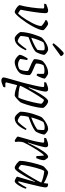

<svg xmlns="http://www.w3.org/2000/svg" viewBox="929 -1703 974 2872"><g transform="rotate(90 1416.0 -267.0)"><path d="M160 0Q148 0 127.5 -10Q107 -20 87 -36Q67 -52 56 -70Q67 -108 76 -155.5Q85 -203 92 -252.5Q99 -302 103 -346.5Q107 -391 107 -424Q107 -441 86 -441H36Q36 -448 38 -457.5Q40 -467 42 -471Q69 -483 95.5 -491.5Q122 -500 140 -500Q156 -500 166.5 -491Q177 -482 177 -461Q177 -427 171 -375Q165 -323 156.5 -267.5Q148 -212 139.5 -164Q131 -116 125 -89Q131 -83 142.5 -74Q154 -65 165.5 -58.5Q177 -52 184 -52Q201 -69 225 -101Q249 -133 274 -173.5Q299 -214 321 -256Q343 -298 356 -334.5Q369 -371 369 -395Q369 -400 358.5 -410Q348 -420 332.5 -431Q317 -442 302.5 -450Q288 -458 281 -460Q281 -472 285 -481Q294 -487 310.5 -493.5Q327 -500 335 -500Q343 -500 359 -491Q375 -482 392 -468.5Q409 -455 420.5 -443Q432 -431 432 -425Q432 -397 415.5 -355Q399 -313 372.5 -265Q346 -217 314.5 -170Q283 -123 252.5 -84.5Q222 -46 197.5 -23Q173 0 160 0Z M555 0Q541 0 523 -12Q505 -24 487.5 -43.5Q470 -63 459 -84Q459 -128 468 -177Q477 -226 491 -272Q505 -318 519 -353.5Q533 -389 544 -406Q556 -420 585 -442.5Q614 -465 650 -482.5Q686 -500 720 -500Q733 -500 752 -489Q771 -478 785.5 -464Q800 -450 801 -441Q797 -408 782.5 -371Q768 -334 755 -314Q737 -296 702 -277Q667 -258 622.5 -240Q578 -222 535 -206Q519 -139 518 -90Q524 -80 538.5 -70Q553 -60 569 -52.5Q585 -45 597 -45Q607 -45 624.5 -63Q642 -81 661.5 -105.5Q681 -130 695.5 -150.5Q710 -171 714 -176Q726 -175 732 -164Q721 -139 704.5 -110.5Q688 -82 666.5 -57Q645 -32 617.5 -16Q590 0 555 0ZM544 -247Q578 -259 612.5 -274.5Q647 -290 676.5 -306.5Q706 -323 724 -337Q726 -344 728 -353Q730 -362 730 -369Q733 -390 733.5 -410Q734 -430 729 -443Q718 -446 708.5 -447Q699 -448 690 -448Q667 -448 648.5 -442.5Q630 -437 614 -430Q597 -404 578 -354Q559 -304 544 -247ZM647 -564Q641 -568 634 -573.5Q627 -579 628 -583Q663 -628 695 -662.5Q727 -697 749 -715.5Q771 -734 777 -734Q787 -734 802.5 -720.5Q818 -707 819 -689Z M908 0Q886 0 862 -13.5Q838 -27 820.5 -45Q803 -63 799 -75Q804 -101 815.5 -125.5Q827 -150 838.5 -169Q850 -188 856 -195Q871 -194 878 -185Q875 -167 870 -138.5Q865 -110 861 -82Q876 -69 898 -59.5Q920 -50 940 -50Q963 -50 981.5 -56Q1000 -62 1012 -68Q1023 -78 1030.5 -104.5Q1038 -131 1041 -158Q1044 -185 1041 -197Q1039 -203 1021.5 -211.5Q1004 -220 978.5 -230Q953 -240 928 -251.5Q903 -263 885 -274.5Q867 -286 864 -296Q864 -307 867 -331Q870 -355 877 -380Q884 -405 895 -421Q905 -432 931.5 -451Q958 -470 994.5 -485Q1031 -500 1072 -500Q1084 -500 1104 -489.5Q1124 -479 1140 -466Q1156 -453 1156 -444Q1156 -436 1148 -413Q1140 -390 1129 -365.5Q1118 -341 1108 -328Q1092 -328 1084 -338Q1084 -361 1085 -391Q1086 -421 1084 -438Q1074 -442 1060 -443.5Q1046 -445 1034 -445Q1006 -445 984.5 -439.5Q963 -434 957 -431Q946 -416 937.5 -384Q929 -352 930 -320Q939 -311 962 -301Q985 -291 1013 -279.5Q1041 -268 1065.5 -255Q1090 -242 1102 -227Q1105 -205 1102 -176.5Q1099 -148 1092 -121.5Q1085 -95 1075 -80Q1059 -59 1029.5 -40.5Q1000 -22 967.5 -11Q935 0 908 0Z M1183 200Q1167 200 1152.5 191.5Q1138 183 1138 164Q1138 151 1159.5 77.5Q1181 4 1213 -110Q1223 -145 1234.5 -192.5Q1246 -240 1257 -287.5Q1268 -335 1275 -372Q1282 -409 1282 -424Q1282 -441 1260 -441H1210Q1210 -458 1215 -471Q1242 -483 1268.5 -491.5Q1295 -500 1314 -500Q1330 -500 1340 -491Q1350 -482 1350 -461Q1350 -445 1343 -411Q1336 -377 1325 -337.5Q1314 -298 1303.5 -264Q1293 -230 1286 -213L1293 -208Q1313 -251 1340 -301.5Q1367 -352 1395 -397Q1423 -442 1449 -471Q1475 -500 1494 -500Q1513 -500 1536 -485Q1559 -470 1575.5 -452Q1592 -434 1594 -425Q1594 -388 1586.5 -344Q1579 -300 1567.5 -256.5Q1556 -213 1544 -175.5Q1532 -138 1522.5 -114Q1513 -90 1510 -86Q1505 -79 1491.5 -65Q1478 -51 1461.5 -36Q1445 -21 1430 -10.5Q1415 0 1406 0Q1373 0 1334.5 -10.5Q1296 -21 1254 -36L1214 118Q1211 131 1217 135.5Q1223 140 1233 140H1286Q1286 147 1284.5 156Q1283 165 1281 170Q1256 182 1229 191Q1202 200 1183 200ZM1436 -54Q1447 -66 1459.5 -100Q1472 -134 1485 -179.5Q1498 -225 1508.5 -270Q1519 -315 1525.5 -350Q1532 -385 1532 -397Q1528 -407 1516.5 -416.5Q1505 -426 1493.5 -432Q1482 -438 1477 -438Q1472 -438 1455.5 -415Q1439 -392 1415.5 -355.5Q1392 -319 1366.5 -276Q1341 -233 1318 -192.5Q1295 -152 1280 -121Q1265 -90 1263 -78Q1310 -64 1358 -59Q1406 -54 1436 -54Z M1747 0Q1733 0 1715 -12Q1697 -24 1679.5 -43.5Q1662 -63 1651 -84Q1651 -128 1660 -177Q1669 -226 1683 -272Q1697 -318 1711 -353.5Q1725 -389 1736 -406Q1748 -420 1777 -442.5Q1806 -465 1842 -482.5Q1878 -500 1912 -500Q1925 -500 1944 -489Q1963 -478 1977.5 -464Q1992 -450 1993 -441Q1989 -408 1974.5 -371Q1960 -334 1947 -314Q1929 -296 1894 -277Q1859 -258 1814.5 -240Q1770 -222 1727 -206Q1711 -139 1710 -90Q1716 -80 1730.5 -70Q1745 -60 1761 -52.5Q1777 -45 1789 -45Q1799 -45 1816.5 -63Q1834 -81 1853.5 -105.5Q1873 -130 1887.5 -150.5Q1902 -171 1906 -176Q1918 -175 1924 -164Q1913 -139 1896.5 -110.5Q1880 -82 1858.5 -57Q1837 -32 1809.5 -16Q1782 0 1747 0ZM1736 -247Q1770 -259 1804.5 -274.5Q1839 -290 1868.5 -306.5Q1898 -323 1916 -337Q1918 -344 1920 -353Q1922 -362 1922 -369Q1925 -390 1925.5 -410Q1926 -430 1921 -443Q1910 -446 1900.5 -447Q1891 -448 1882 -448Q1859 -448 1840.5 -442.5Q1822 -437 1806 -430Q1789 -404 1770 -354Q1751 -304 1736 -247Z M2089 0Q2081 0 2066 -8.5Q2051 -17 2037.5 -28Q2024 -39 2022 -46Q2025 -59 2034 -90.5Q2043 -122 2055.5 -166Q2068 -210 2082 -259Q2091 -292 2098 -327.5Q2105 -363 2109.5 -390Q2114 -417 2114 -424Q2114 -441 2092 -441H2043Q2043 -458 2048 -471Q2075 -483 2101.5 -491.5Q2128 -500 2147 -500Q2163 -500 2173 -491Q2183 -482 2183 -461Q2183 -451 2176 -421Q2169 -391 2158.5 -351.5Q2148 -312 2135.5 -271.5Q2123 -231 2112 -199L2116 -195Q2132 -230 2152.5 -271Q2173 -312 2196 -352Q2219 -392 2242 -425.5Q2265 -459 2286.5 -479.5Q2308 -500 2325 -500Q2336 -500 2347.5 -487.5Q2359 -475 2367.5 -459.5Q2376 -444 2377 -437Q2374 -401 2365 -372.5Q2356 -344 2345 -322Q2327 -321 2314 -326Q2314 -335 2313 -356.5Q2312 -378 2310.5 -401.5Q2309 -425 2306 -439Q2294 -432 2275 -408Q2256 -384 2233.5 -349.5Q2211 -315 2187.5 -275.5Q2164 -236 2143.5 -198Q2123 -160 2109 -131Q2099 -98 2099 -60Q2099 -48 2100.5 -36Q2102 -24 2104 -13Q2102 -10 2099 -6.5Q2096 -3 2089 0Z M2492 0Q2478 0 2460 -9Q2442 -18 2426 -31Q2410 -44 2399 -56.5Q2388 -69 2386 -75Q2386 -113 2393.5 -159.5Q2401 -206 2412 -252.5Q2423 -299 2434.5 -338.5Q2446 -378 2455.5 -403.5Q2465 -429 2469 -433Q2476 -441 2493.5 -457Q2511 -473 2529 -486.5Q2547 -500 2556 -500Q2571 -500 2599 -491Q2627 -482 2659 -467.5Q2691 -453 2719 -435L2727 -500Q2757 -500 2770 -491Q2783 -482 2783 -461Q2783 -441 2771 -383.5Q2759 -326 2738 -242Q2717 -158 2692 -57L2703 -50Q2712 -58 2727 -80Q2742 -102 2757.5 -128Q2773 -154 2783 -175Q2798 -175 2803 -164Q2797 -143 2784 -115Q2771 -87 2754.5 -61Q2738 -35 2721 -17.5Q2704 0 2691 0Q2682 0 2666.5 -6.5Q2651 -13 2638 -21.5Q2625 -30 2622 -36L2673 -206Q2683 -242 2691 -269Q2699 -296 2702 -301L2697 -304Q2679 -270 2657 -229Q2635 -188 2612 -147.5Q2589 -107 2567 -73.5Q2545 -40 2525.5 -20Q2506 0 2492 0ZM2500 -57Q2504 -57 2518.5 -76.5Q2533 -96 2554 -127.5Q2575 -159 2599 -197.5Q2623 -236 2645.5 -274.5Q2668 -313 2685.5 -345.5Q2703 -378 2711 -397Q2674 -415 2629.5 -426Q2585 -437 2539 -442Q2527 -429 2514.5 -394.5Q2502 -360 2490 -315.5Q2478 -271 2468 -226Q2458 -181 2452.5 -146.5Q2447 -112 2447 -98Q2454 -83 2472.5 -70Q2491 -57 2500 -57Z"/></g></svg>

Font: Texturina 72pt 72pt ExtraLight
Style: Italic
Weight: 200
Italic angle: -11°
Designer: Guillermo Torres Carreño
Foundry: Omnibus-Type
Version: Version 1.002; ttfautohint (v1.8.3)